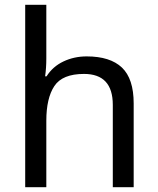

<svg xmlns="http://www.w3.org/2000/svg" viewBox="-20 -780 658 800"><path d="M173 -537Q173 -497 168 -462H174Q200 -503 244.5 -524Q289 -545 341 -545Q439 -545 488 -498.5Q537 -452 537 -349V0H450V-343Q450 -472 330 -472Q240 -472 206.5 -421.5Q173 -371 173 -277V0H85V-760H173Z"/></svg>

Font: Noto Sans Tifinagh Ahaggar
Style: Regular
Weight: 400
Designer: JamraPatel
Foundry: JamraPatel LLC
Version: Version 2.006; ttfautohint (v1.8.4.7-5d5b)